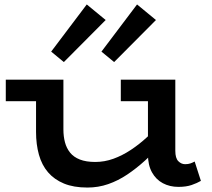

<svg xmlns="http://www.w3.org/2000/svg" viewBox="-20 -829 954 863"><path d="M373 14Q311 14 267.5 -4Q224 -22 196 -54.5Q168 -87 155 -133.5Q142 -180 142 -236V-471H265V-247Q265 -216 272 -189.5Q279 -163 295 -143Q311 -123 339 -112Q367 -101 408 -101Q450 -101 490 -115.5Q530 -130 568.5 -155.5Q607 -181 642 -213.5Q677 -246 707 -280V-184Q671 -143 632 -107.5Q593 -72 552 -44.5Q511 -17 466.5 -1.5Q422 14 373 14ZM6 -374V-471H242V-374ZM782 11Q743 11 712 -5.5Q681 -22 663 -54.5Q645 -87 645 -135V-471H768V-151Q768 -118 781.5 -104.5Q795 -91 812 -91Q826 -91 836 -94.5Q846 -98 855 -103L883 -16Q866 -6 841.5 2.5Q817 11 782 11ZM523 -374V-471H751V-374ZM493 -550 436 -597 596 -809 681 -739ZM267 -550 210 -597 370 -809 455 -739Z"/></svg>

Font: BioRhyme SemiExpanded SemiBold
Style: Regular
Weight: 600
Width: 6
Designer: Aoife Mooney
Foundry: Aoife Mooney Type
Version: Version 1.600;gftools[0.9.33]